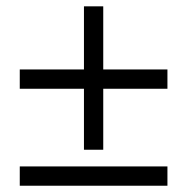

<svg xmlns="http://www.w3.org/2000/svg" viewBox="-20 -592 596 612"><path d="M43 -370.6H247.6V-571.8H309.1V-370.6H513.7V-309.1H309.1V-114.7H247.6V-309.1H43ZM513.7 -61.5V0H43V-61.5Z"/></svg>

Font: NMS Futura Pro Book
Style: Regular
Weight: 400
Designer: Blend3rman
Version: Version 0.1